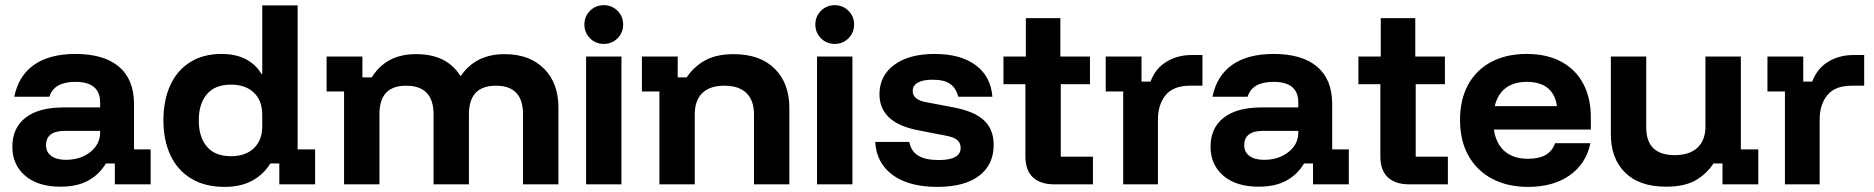

<svg xmlns="http://www.w3.org/2000/svg" viewBox="-20 -721 7332 751"><path d="M216.7 9.2Q128.3 9.2 78.3 -33.8Q28.3 -76.7 28.3 -146.7Q28.3 -220.8 80 -260.8Q131.7 -300.8 228.3 -300.8H371.7V-320Q371.7 -400.8 275 -400.8Q190.8 -400.8 173.3 -342.5H35.8Q52.5 -425 113.3 -467.5Q174.2 -510 275 -510Q386.7 -510 445.4 -460Q504.2 -410 504.2 -314.2V-136.7H569.2V0H429.2V-81.7H394.2Q368.3 -38.3 325 -14.6Q281.7 9.2 216.7 9.2ZM237.5 -95.8Q276.7 -95.8 306.7 -110Q336.7 -124.2 354.2 -147.9Q371.7 -171.7 371.7 -201.7V-209.2H235Q160 -209.2 160 -153.3Q160 -125.8 180.8 -110.8Q201.7 -95.8 237.5 -95.8Z M858.3 10Q781.7 10 727.9 -22.5Q674.2 -55 646.7 -113.8Q619.2 -172.5 619.2 -250Q619.2 -328.3 645.8 -387.1Q672.5 -445.8 723.8 -477.9Q775 -510 846.7 -510Q901.7 -510 941.3 -489.6Q980.8 -469.2 1002.5 -431.7H1005.8V-700H1144.2V-136.7H1212.5V0H1072.5V-81.7H1037.5Q1010.8 -38.3 966.3 -14.2Q921.7 10 858.3 10ZM884.2 -110Q940 -110 972.9 -141.2Q1005.8 -172.5 1005.8 -227.5V-272.5Q1005.8 -327.5 972.9 -358.8Q940 -390 884.2 -390Q820.8 -390 789.2 -352.5Q757.5 -315 757.5 -250Q757.5 -185 789.2 -147.5Q820.8 -110 884.2 -110Z M1325.8 0V-363.3H1257.5V-500H1397.5V-418.3H1434.2Q1460.8 -461.7 1503.3 -485.4Q1545.8 -509.2 1608.3 -509.2Q1668.3 -509.2 1711.2 -487.9Q1754.2 -466.7 1780 -425H1783.3Q1840.8 -509.2 1954.2 -509.2Q2050.8 -509.2 2107.5 -452.9Q2164.2 -396.7 2164.2 -300.8V0H2025.8V-274.2Q2025.8 -385.8 1920 -385.8Q1814.2 -385.8 1814.2 -274.2V0H1675.8V-274.2Q1675.8 -385.8 1568.3 -385.8Q1516.7 -385.8 1490.4 -358.3Q1464.2 -330.8 1464.2 -274.2V0Z M2272.5 0V-500H2410.8V0ZM2341.7 -549.2Q2310 -549.2 2287.9 -571.2Q2265.8 -593.3 2265.8 -625Q2265.8 -656.7 2287.9 -678.8Q2310 -700.8 2341.7 -700.8Q2373.3 -700.8 2395.4 -678.8Q2417.5 -656.7 2417.5 -625Q2417.5 -593.3 2395.4 -571.2Q2373.3 -549.2 2341.7 -549.2Z M2559.2 0V-363.3H2490.8V-500H2630.8V-418.3H2665.8Q2695 -461.7 2739.2 -485.4Q2783.3 -509.2 2849.2 -509.2Q2953.3 -509.2 3010.4 -452.1Q3067.5 -395 3067.5 -299.2V0H2929.2V-273.3Q2929.2 -328.3 2899.6 -357.1Q2870 -385.8 2813.3 -385.8Q2756.7 -385.8 2727.1 -357.1Q2697.5 -328.3 2697.5 -273.3V0Z M3175.8 0V-500H3314.2V0ZM3245 -549.2Q3213.3 -549.2 3191.2 -571.2Q3169.2 -593.3 3169.2 -625Q3169.2 -656.7 3191.2 -678.8Q3213.3 -700.8 3245 -700.8Q3276.7 -700.8 3298.8 -678.8Q3320.8 -656.7 3320.8 -625Q3320.8 -593.3 3298.8 -571.2Q3276.7 -549.2 3245 -549.2Z M3645.8 10Q3535.8 10 3472.1 -36.2Q3408.3 -82.5 3403.3 -165.8H3536.7Q3543.3 -130 3571.2 -112.5Q3599.2 -95 3651.7 -95Q3737.5 -95 3737.5 -142.5Q3737.5 -161.7 3724.6 -172.9Q3711.7 -184.2 3681.7 -190L3570 -211.7Q3420 -240.8 3420 -352.5Q3420 -424.2 3477.5 -467.1Q3535 -510 3636.7 -510Q3737.5 -510 3796.7 -465.8Q3855.8 -421.7 3861.7 -342.5H3728.3Q3719.2 -377.5 3695.8 -393.3Q3672.5 -409.2 3628.3 -409.2Q3590 -409.2 3570 -397.9Q3550 -386.7 3550 -364.2Q3550 -348.3 3562.5 -337.5Q3575 -326.7 3600.8 -321.7L3715 -300Q3793.3 -284.2 3830 -249.2Q3866.7 -214.2 3866.7 -154.2Q3866.7 -76.7 3809.6 -33.3Q3752.5 10 3645.8 10Z M4103.3 0Q4050 0 4020.4 -27.1Q3990.8 -54.2 3990.8 -110V-391.7H3905V-500H3992.5V-650H4127.5V-500H4243.3V-391.7H4129.2V-108.3H4255V0Z M4373.3 0V-363.3H4305V-500H4445V-401.7H4480Q4500 -454.2 4543.3 -480Q4586.7 -505.8 4640.8 -505.8H4683.3V-385.8H4635Q4570 -385.8 4539.6 -349.2Q4509.2 -312.5 4509.2 -252.5V0Z M4903.3 9.2Q4815 9.2 4765 -33.8Q4715 -76.7 4715 -146.7Q4715 -220.8 4766.7 -260.8Q4818.3 -300.8 4915 -300.8H5058.3V-320Q5058.3 -400.8 4961.7 -400.8Q4877.5 -400.8 4860 -342.5H4722.5Q4739.2 -425 4800 -467.5Q4860.8 -510 4961.7 -510Q5073.3 -510 5132.1 -460Q5190.8 -410 5190.8 -314.2V-136.7H5255.8V0H5115.8V-81.7H5080.8Q5055 -38.3 5011.7 -14.6Q4968.3 9.2 4903.3 9.2ZM4924.2 -95.8Q4963.3 -95.8 4993.3 -110Q5023.3 -124.2 5040.8 -147.9Q5058.3 -171.7 5058.3 -201.7V-209.2H4921.7Q4846.7 -209.2 4846.7 -153.3Q4846.7 -125.8 4867.5 -110.8Q4888.3 -95.8 4924.2 -95.8Z M5491.7 0Q5438.3 0 5408.8 -27.1Q5379.2 -54.2 5379.2 -110V-391.7H5293.3V-500H5380.8V-650H5515.8V-500H5631.7V-391.7H5517.5V-108.3H5643.3V0Z M5956.7 10Q5875.8 10 5815.8 -22.1Q5755.8 -54.2 5723.3 -112.9Q5690.8 -171.7 5690.8 -251.7Q5690.8 -331.7 5722.5 -389.6Q5754.2 -447.5 5812.9 -478.8Q5871.7 -510 5951.7 -510Q6030 -510 6086.3 -480Q6142.5 -450 6172.5 -394.2Q6202.5 -338.3 6202.5 -260.8V-214.2H5823.3Q5831.7 -158.3 5865.8 -129.2Q5900 -100 5955.8 -100Q6000 -100 6025.8 -115Q6051.7 -130 6062.5 -160.8H6200.8Q6184.2 -80.8 6120 -35.4Q6055.8 10 5956.7 10ZM5826.7 -305.8H6070Q6063.3 -353.3 6033.3 -377.1Q6003.3 -400.8 5952.5 -400.8Q5901.7 -400.8 5869.6 -376.7Q5837.5 -352.5 5826.7 -305.8Z M6496.7 9.2Q6392.5 9.2 6336.7 -45.8Q6280.8 -100.8 6280.8 -195.8V-500H6419.2V-222.5Q6419.2 -168.3 6447.1 -141.2Q6475 -114.2 6530.8 -114.2Q6588.3 -114.2 6619.6 -143.3Q6650.8 -172.5 6650.8 -226.7V-500H6789.2V-136.7H6857.5V0H6717.5V-81.7H6682.5Q6652.5 -37.5 6609.6 -14.2Q6566.7 9.2 6496.7 9.2Z M6961.7 0V-363.3H6893.3V-500H7033.3V-401.7H7068.3Q7088.3 -454.2 7131.7 -480Q7175 -505.8 7229.2 -505.8H7271.7V-385.8H7223.3Q7158.3 -385.8 7127.9 -349.2Q7097.5 -312.5 7097.5 -252.5V0Z"/></svg>

Font: Funnel Display
Style: Bold
Weight: 700
Designer: NORD ID, Kristian Moeller
Foundry: Dicotype
Version: Version 1.000